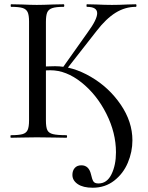

<svg xmlns="http://www.w3.org/2000/svg" viewBox="-20 -645 691 899"><path d="M319 174Q319 154 330 141.5Q341 129 361 129Q396 129 406 171Q411 194 417 204Q423 214 441 214Q481 214 502 171Q523 128 523 68Q523 -23 478 -112.5Q433 -202 361.5 -259Q290 -316 216 -316Q192 -316 163 -313L160 -331Q200 -335 238 -335Q320 -335 405 -285.5Q490 -236 545 -155.5Q600 -75 600 12Q600 66 578.5 117Q557 168 514.5 201Q472 234 414 234Q369 234 344 217Q319 200 319 174ZM31 -12Q68 -12 85.5 -17Q103 -22 109.5 -36.5Q116 -51 116 -81V-544Q116 -574 109.5 -588Q103 -602 86 -607.5Q69 -613 32 -613Q30 -613 30 -619Q30 -625 32 -625L83 -624Q125 -622 152 -622Q182 -622 228 -624L278 -625Q281 -625 281 -619Q281 -613 278 -613Q242 -613 224.5 -607Q207 -601 201 -586.5Q195 -572 195 -542V-81Q195 -50 201.5 -36Q208 -22 228 -17Q248 -12 291 -12Q294 -12 294 -6Q294 0 291 0Q255 0 234 -1L152 -2L82 -1Q64 0 31 0Q29 0 29 -6Q29 -12 31 -12ZM272 -326 391 -494Q435 -554 435 -583Q435 -613 387 -613Q385 -613 385 -619Q385 -625 387 -625L431 -624Q471 -622 504 -622Q539 -622 577 -624L616 -625Q619 -625 619 -619Q619 -613 616 -613Q566 -613 521.5 -585.5Q477 -558 433 -501L289 -317Z"/></svg>

Font: Cormorant Garamond Medium
Style: Regular
Weight: 500
Designer: Christian Thalmann (Catharsis Fonts)
Foundry: Catharsis Fonts
Version: Version 4.000